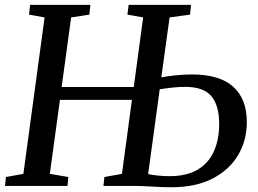

<svg xmlns="http://www.w3.org/2000/svg" viewBox="-26 -763 1060 788"><path d="M-5.5 0 -1.5 -36.5 70 -49.5 157 -691.5 93 -703 97.5 -743H345L340.5 -703L266 -691.5L227 -406H523L561.5 -691.5L497 -703L502 -743H758L754 -703L670 -691.5L636 -445.5Q662 -450.5 696 -454Q730 -457.5 762 -457.5Q875 -457.5 931 -407.2Q987 -357 987 -262Q987 -186.5 951 -126Q915 -65.5 846 -30Q777 5.5 678 5.5Q644.5 5.5 599.8 2.8Q555 0 523.5 0H398.5L402.5 -36.5L474.5 -49.5L515.5 -353H220L178.5 -49.5L254.5 -36.5L251 0ZM582 -48.5Q600.5 -44.5 624.2 -42.2Q648 -40 669.5 -40Q741 -40 786 -67.2Q831 -94.5 852.2 -142.8Q873.5 -191 873.5 -254Q873.5 -331 841 -368.8Q808.5 -406.5 734.5 -406.5Q706 -406.5 678.2 -403.2Q650.5 -400 629.5 -396.5Z"/></svg>

Font: Merriweather Text Regular
Style: Italic
Weight: 400
Italic angle: -7.8°
Designer: Eben Sorkin
Foundry: Eben Sorkin
Version: Version 2.100; ttfautohint (v1.7.19-72a1) -l 8 -r 50 -G 200 